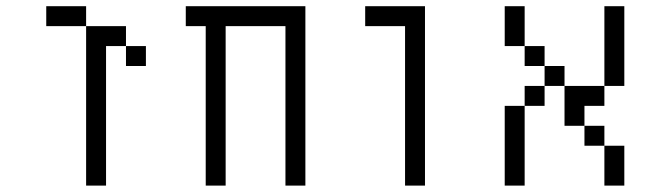

<svg xmlns="http://www.w3.org/2000/svg" viewBox="-20 -582 2040 602"><path d="M437.5 -375V-437.5H375V-375ZM250 -500Q250 -500 250 0H312.5V-437.5H375V-500ZM250 -500V-562.5H125V-500Z M625 -500Q625 -500 625 0H687.5Q687.5 0 687.5 -500H875Q875 -500 875 0H937.5V-562.5H562.5V-500Z M1250 -500Q1250 -500 1250 0H1312.5V-562.5H1125V-500Z M1562.5 -250Q1562.5 -250 1562.5 0H1625Q1625 0 1625 -250ZM1875 -125Q1875 -125 1875 0H1937.5Q1937.5 0 1937.5 -125ZM1875 -125V-187.5H1812.5V-125ZM1812.5 -187.5V-250H1875V-312.5H1750Q1750 -312.5 1750 -187.5ZM1625 -250H1687.5V-312.5H1625ZM1687.5 -312.5H1750V-375H1687.5ZM1875 -312.5H1937.5Q1937.5 -312.5 1937.5 -562.5H1875Q1875 -562.5 1875 -312.5ZM1687.5 -375V-437.5H1625V-375ZM1625 -437.5Q1625 -437.5 1625 -562.5H1562.5Q1562.5 -562.5 1562.5 -437.5Z"/></svg>

Font: CalcUnifontExMono
Style: Regular
Weight: 500
Version: Version 15.0.06